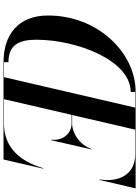

<svg xmlns="http://www.w3.org/2000/svg" viewBox="130 -920 790 1090"><g transform="rotate(90 525.0 -375.0)"><path d="M680.5 -386.5C737.5 -386.5 780.5 -337.5 773 -270.5H776L828.5 -500.5H826C803.5 -433.5 737.5 -389.5 680.5 -389.5H633L716 -747.5H856.5C973.5 -747.5 1016 -652 998.5 -545H1001.5L1049.5 -750H501.5C279 -750 68 -535.5 68 -252.5C68 -82 179 0 332.5 0H885.5L937.5 -225H934.5C898 -98 819.5 -2.5 682.5 -2.5H543L632 -386.5ZM205.5 -185.5C205.5 -417.5 323 -722 502 -722V-747.5H591L418 -2.5H333V-28C236.5 -28 205.5 -86 205.5 -185.5Z"/></g></svg>

Font: Bodoni* 72pt Medium
Style: Italic
Weight: 500
Italic angle: -13°
Version: Version 2.3